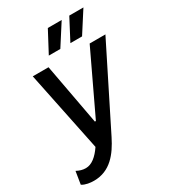

<svg xmlns="http://www.w3.org/2000/svg" viewBox="-243 -833 1012 1140"><g transform="rotate(-30 263.5 -262.5)"><path d="M58 199C169 199 231 118 277 26L550 -520H442L244 -103H237L160 -520H52L165 29C131 79 94 110 53 110C31 110 12 104 -9 93L-23 180C0 195 33 199 58 199ZM196 -579H275L368 -724H273ZM344 -579H424L517 -724H420Z"/></g></svg>

Font: Fixel Text 20240404 Medium
Style: Italic
Weight: 500
Width: 4
Italic angle: -10°
Designer: AlfaBravo + MacPaw
Foundry: Kyrylo Tkachov, Marchela Mozhyna, Serhii Makarenko, Maria Weinstein, Zakhar Kryvoshyya
Version: Version 1.211;Glyphs 3.2 (3225)